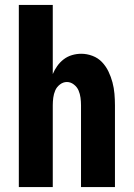

<svg xmlns="http://www.w3.org/2000/svg" viewBox="-20 -755 540 775"><path d="M56 0V-735H193V-456Q200 -473 211 -488.5Q222 -504 237 -515.5Q252 -527 270.5 -532.5Q289 -538 308 -538Q331 -538 353.5 -529.5Q376 -521 392 -504Q408 -487 418 -466Q428 -445 434 -422.5Q440 -400 442 -376.5Q444 -353 444 -330V0H307V-330Q307 -345 305 -360.5Q303 -376 297 -390Q291 -404 278 -414Q265 -424 250 -424Q235 -424 222 -414Q209 -404 203 -390Q197 -376 195 -360.5Q193 -345 193 -330V0Z"/></svg>

Font: iosevka_custom_sans_ss08 Heavy
Style: Regular
Weight: 900
Designer: Belleve Invis
Foundry: Belleve Invis
Version: Version 10.3.0; ttfautohint (v1.8.3)